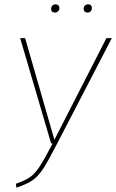

<svg xmlns="http://www.w3.org/2000/svg" viewBox="-20 -857 536 886"><path d="M243 -193Q202 -113 179 -78Q156 -43 130 -25Q104 -7 56 9L53 -9Q94 -23 117 -38.5Q140 -54 162.5 -88Q185 -122 223 -195H216L73 -681H96L231 -212L471 -681H496ZM216 -816Q216 -825 221.5 -831Q227 -837 237 -837Q244 -837 249 -832.5Q254 -828 254 -820Q254 -811 248 -805Q242 -799 233 -799Q225 -799 220.5 -803.5Q216 -808 216 -816ZM366 -816Q366 -825 371.5 -831Q377 -837 387 -837Q395 -837 399.5 -832.5Q404 -828 404 -820Q404 -811 398.5 -805Q393 -799 384 -799Q376 -799 371 -803.5Q366 -808 366 -816Z"/></svg>

Font: Fira Sans Condensed Thin
Style: Italic
Weight: 250
Width: 3
Italic angle: -8°
Designer: Carrois Corporate & Edenspiekermann AG
Foundry: Carrois Corporate GbR & Edenspiekermann AG
Version: Version 4.203